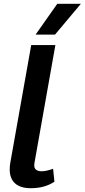

<svg xmlns="http://www.w3.org/2000/svg" viewBox="-20 -979 445 1009"><path d="M31 -89Q31 -105 34 -123L144 -742H271L161 -122Q160 -118 160 -110Q160 -79 200 -79Q222 -79 259 -92L266 -24Q215 10 142 10Q87 10 59 -15.5Q31 -41 31 -89ZM281 -959H405L269 -797H167Z"/></svg>

Font: Sarabun
Style: Bold Italic
Weight: 700
Italic angle: -10°
Designer: Suppakit Chalermlarp | Katatrad Co.,Ltd.
Foundry: Cadson Demak Co.,Ltd.
Version: Version 1.000; ttfautohint (v1.6)